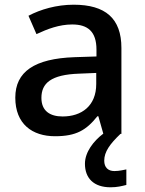

<svg xmlns="http://www.w3.org/2000/svg" viewBox="-20 -569 615 816"><path d="M423 114C423 76 447 43 492 0H496V-365C496 -491 428 -549 293 -549C220 -549 152 -529 101 -502L135 -424C182 -446 232 -465 287 -465C352 -465 390 -436 390 -358V-329L297 -326C126 -320 45 -264 45 -154C45 -42 117 10 214 10C304 10 347 -16 394 -75H398L419 -1C378 30 341 77 341 127C341 188 378 227 450 227C478 227 497 222 517 217V151C505 153 488 158 466 158C440 158 423 143 423 114ZM317 -256 389 -259V-212C389 -119 327 -74 246 -74C193 -74 156 -97 156 -153C156 -215 196 -252 317 -256Z"/></svg>

Font: Noto Sans Balinese Medium
Style: Regular
Weight: 500
Designer: Aditya Bayu, David Williams
Foundry: David Williams
Version: Version 2.005